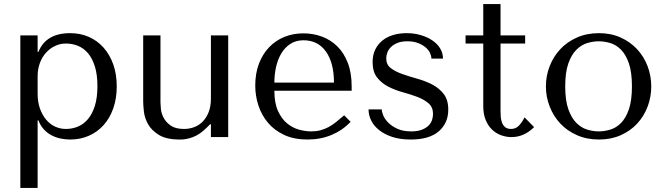

<svg xmlns="http://www.w3.org/2000/svg" viewBox="-20 -674 3272 944"><path d="M80 250H165V-82H169Q179 -56 195.5 -38Q212 -20 233 -9Q254 2 277.5 7Q301 12 325 12Q375 12 417 -6.5Q459 -25 489.5 -59Q520 -93 537 -141.5Q554 -190 554 -249Q554 -309 537 -357Q520 -405 489.5 -439.5Q459 -474 417 -492.5Q375 -511 325 -511Q206 -511 169 -419H165V-500H80ZM165 -300Q165 -333 175.5 -362.5Q186 -392 205 -413.5Q224 -435 249.5 -447.5Q275 -460 304 -460Q335 -460 363.5 -448.5Q392 -437 413 -412Q434 -387 446.5 -347Q459 -307 459 -251Q459 -194 446.5 -154Q434 -114 412.5 -88.5Q391 -63 363 -51.5Q335 -40 304 -40Q276 -40 251 -51.5Q226 -63 207 -85.5Q188 -108 176.5 -140Q165 -172 165 -213Z M684 -500V-175Q684 -157 687.5 -125.5Q691 -94 708 -63.5Q725 -33 761.5 -10.5Q798 12 864 12Q893 13 927.5 0.5Q962 -12 997 -47L1013 -63H1017V0H1102V-500H1017V-190Q1017 -151 1006 -123Q995 -95 977 -76.5Q959 -58 935 -49Q911 -40 885 -40Q843 -40 819.5 -56.5Q796 -73 784.5 -95Q773 -117 771 -138.5Q769 -160 769 -170V-500Z M1709 -228V-249Q1709 -316 1690 -365Q1671 -414 1638.5 -446Q1606 -478 1563 -494Q1520 -510 1472 -510Q1421 -510 1378 -492.5Q1335 -475 1303 -441.5Q1271 -408 1253 -360.5Q1235 -313 1235 -253Q1235 -203 1250.5 -155.5Q1266 -108 1297.5 -70.5Q1329 -33 1377.5 -10.5Q1426 12 1492 12Q1556 12 1610 -10.5Q1664 -33 1704 -75L1672 -107Q1651 -89 1632.5 -74Q1614 -59 1595 -49Q1576 -39 1555.5 -33.5Q1535 -28 1510 -28Q1482 -28 1450.5 -36.5Q1419 -45 1392 -67Q1365 -89 1347 -128Q1329 -167 1329 -228ZM1329 -268Q1329 -308 1337.5 -345.5Q1346 -383 1363.5 -412Q1381 -441 1408 -458.5Q1435 -476 1472 -476Q1543 -476 1582.5 -420.5Q1622 -365 1622 -268Z M2158 -386Q2158 -413 2144 -436Q2130 -459 2105.5 -475.5Q2081 -492 2048.5 -501.5Q2016 -511 1979 -511Q1944 -511 1913.5 -502Q1883 -493 1860.5 -475Q1838 -457 1825 -430.5Q1812 -404 1812 -369Q1812 -321 1834 -293Q1856 -265 1889 -248Q1922 -231 1960.5 -220.5Q1999 -210 2032 -197.5Q2065 -185 2087 -166Q2109 -147 2109 -114Q2109 -100 2104.5 -85Q2100 -70 2088 -57.5Q2076 -45 2055 -36.5Q2034 -28 2002 -28Q1962 -28 1934.5 -40.5Q1907 -53 1889.5 -70.5Q1872 -88 1864.5 -106Q1857 -124 1857 -136H1792Q1792 -108 1805 -81.5Q1818 -55 1844.5 -34Q1871 -13 1909.5 -0.5Q1948 12 1999 12Q2091 12 2137.5 -28.5Q2184 -69 2184 -135Q2184 -183 2161.5 -212Q2139 -241 2105 -258.5Q2071 -276 2031.5 -287Q1992 -298 1958 -310Q1924 -322 1901.5 -339Q1879 -356 1879 -387Q1879 -400 1884 -414.5Q1889 -429 1901 -441.5Q1913 -454 1933 -462.5Q1953 -471 1983 -471Q2013 -471 2035 -462.5Q2057 -454 2072 -441.5Q2087 -429 2094 -414Q2101 -399 2101 -386Z M2269 -460V-500H2356V-654H2441V-500H2562V-460H2441V-128Q2441 -116 2442 -100.5Q2443 -85 2448 -71.5Q2453 -58 2463.5 -49Q2474 -40 2493 -40Q2517 -40 2533 -58Q2549 -76 2559 -97L2606 -49Q2557 0 2495 0Q2469 0 2444 -9Q2419 -18 2399.5 -36.5Q2380 -55 2368 -84Q2356 -113 2356 -152V-460Z M3182 -249Q3182 -197 3164 -149.5Q3146 -102 3112.5 -66Q3079 -30 3031.5 -9Q2984 12 2925 12Q2865 12 2816.5 -9.5Q2768 -31 2734.5 -67Q2701 -103 2682.5 -150.5Q2664 -198 2664 -249Q2664 -301 2682.5 -348.5Q2701 -396 2734.5 -432Q2768 -468 2816.5 -489.5Q2865 -511 2925 -511Q2984 -511 3031.5 -489.5Q3079 -468 3112.5 -432Q3146 -396 3164 -348.5Q3182 -301 3182 -249ZM3087 -249Q3087 -319 3072 -362.5Q3057 -406 3033 -430Q3009 -454 2980 -462.5Q2951 -471 2924 -471Q2897 -471 2868 -462.5Q2839 -454 2814.5 -430Q2790 -406 2774.5 -362.5Q2759 -319 2759 -249Q2759 -180 2774.5 -136.5Q2790 -93 2814.5 -69Q2839 -45 2868 -36.5Q2897 -28 2924 -28Q2951 -28 2980 -36.5Q3009 -45 3033 -69Q3057 -93 3072 -136.5Q3087 -180 3087 -249Z"/></svg>

Font: Tenor Sans
Style: Regular
Weight: 400
Designer: Denis Masharov
Foundry: Denis Masharov
Version: Version 1.1